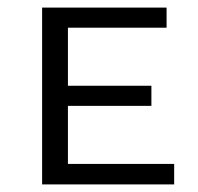

<svg xmlns="http://www.w3.org/2000/svg" viewBox="-20 -486 521 506"><path d="M159 -54H439V0H91V-466H419V-413H159V-260H379V-207H159Z"/></svg>

Font: EauTestSC
Style: Regular
Weight: 400
Designer: Christian Thalmann (Catharsis Fonts)
Version: Version 0.001;PS 000.001;hotconv 1.0.88;makeotf.lib2.5.64775